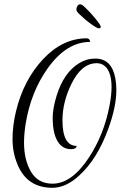

<svg xmlns="http://www.w3.org/2000/svg" viewBox="-20 -833 589 895"><path d="M368.8 -805.6Q397.6 -779.2 423.6 -747.6Q449.6 -716 449.6 -708.4Q449.6 -700.8 441.2 -700.8Q432.8 -700.8 404.8 -720.8Q376.8 -740.8 347.2 -769.6Q336 -780.8 336 -788.8Q336 -796.8 340.8 -804.8Q345.6 -812.8 353.2 -812.8Q360.8 -812.8 368.8 -805.6ZM271.2 -272Q271.2 -152.8 337.6 -152.8Q335.2 -137.6 311.2 -137.6Q253.6 -137.6 233.6 -210.4Q225.6 -241.6 225.6 -284.4Q225.6 -327.2 244 -387.2Q277.6 -495.2 348.8 -538.4Q384 -560 424 -560Q500.8 -560 517.6 -468Q522.4 -442.4 522.4 -414.4Q522.4 -335.2 484.8 -232.8Q433.6 -91.2 348.8 -14.4Q287.2 42.4 224 42.4Q106.4 42.4 61.6 -66.4Q38.4 -121.6 38.4 -184.4Q38.4 -247.2 54.4 -313.6Q89.6 -460 180.8 -557.2Q272 -654.4 384.8 -654.4Q391.2 -654.4 395.2 -650.4Q399.2 -646.4 400 -637.6Q289.6 -637.6 201.6 -513.6Q124 -404 100 -258.4Q92 -209.6 92 -168Q92 -87.2 124.8 -32Q157.6 23.2 224.8 23.2Q314.4 23.2 394.4 -98.4Q464.8 -205.6 490.4 -340Q500 -389.6 500 -427.2Q500 -486.4 476.8 -516.8Q458.4 -538.4 431.2 -538.4Q360 -538.4 312.8 -441.6Q271.2 -356.8 271.2 -272Z"/></svg>

Font: Rouge Script
Style: Regular
Weight: 400
Designer: Sabrina Mariela Lopez
Foundry: Typesenses
Version: Version 1.003